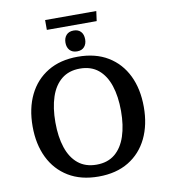

<svg xmlns="http://www.w3.org/2000/svg" viewBox="-103 -1059 1022 1160"><g transform="rotate(-10 408.5 -478.5)"><path d="M408.2 15Q300.2 15 223.9 -31.2Q147.5 -77.4 107.2 -160Q66.9 -242.7 66.9 -352Q66.9 -462.3 107.2 -545Q147.5 -627.6 223.9 -673.8Q300.2 -720 408.2 -720Q516.5 -720 592.7 -673.8Q668.8 -627.6 709 -545Q749.1 -462.3 749.1 -352Q749.1 -242.7 709 -160Q668.8 -77.4 592.7 -31.2Q516.5 15 408.2 15ZM408.2 -57.9Q476.5 -57.9 521 -94.5Q565.4 -131.2 587.3 -197.3Q609.3 -263.5 609.3 -352Q609.3 -441.5 587.3 -507.7Q565.4 -573.8 521 -610.5Q476.5 -647.1 408.2 -647.1Q340.5 -647.1 295.5 -610.5Q250.6 -573.8 228.7 -507.7Q206.7 -441.5 206.7 -352Q206.7 -263.5 228.7 -197.3Q250.6 -131.2 295.5 -94.5Q340.5 -57.9 408.2 -57.9ZM411.3 -752.4Q381.9 -752.4 366 -769.9Q350.2 -787.5 350.2 -815.9Q350.2 -844.5 366 -862.3Q381.9 -880.2 411.3 -880.2Q439.4 -880.2 455.2 -863.1Q471 -846.1 471 -815.9Q471 -787.8 455.5 -770.1Q440 -752.4 411.3 -752.4ZM252.9 -912V-972.4H566.9L558.7 -912Z"/></g></svg>

Font: Andada Pro
Style: Regular
Weight: 400
Designer: Carolina Giovagnoli
Foundry: Huerta Tipografica
Version: Version 3.003